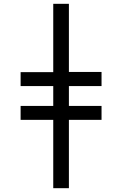

<svg xmlns="http://www.w3.org/2000/svg" viewBox="-20 -843 640 1006"><path d="M259 143V-215H88V-288H259V-392H88V-465H259V-823H341V-466H512V-392H341V-288H512V-215H341V143Z"/></svg>

Font: Bmono
Style: Regular
Weight: 400
Monospace: yes
Designer: Belleve Invis
Foundry: Belleve Invis
Version: Version 11.2.2; ttfautohint (v1.8.2)